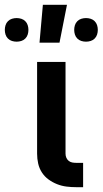

<svg xmlns="http://www.w3.org/2000/svg" viewBox="-77 -777 426 797"><path d="M240 0Q219 0 199 -2.5Q179 -5 160 -12.5Q141 -20 124.5 -32Q108 -44 97 -61Q86 -78 81.5 -98Q77 -118 77 -139V-520H195V-139Q195 -130 198.5 -122Q202 -114 208.5 -109Q215 -104 223 -102.5Q231 -101 240 -101H268V0ZM280 -604Q270 -604 260.5 -607Q251 -610 244 -617Q237 -624 234 -633.5Q231 -643 231 -653Q231 -663 234 -672.5Q237 -682 244 -689Q251 -696 260.5 -699Q270 -702 280 -702Q290 -702 299.5 -699Q309 -696 316 -689Q323 -682 326 -672.5Q329 -663 329 -653Q329 -643 326 -633.5Q323 -624 316 -617Q309 -610 299.5 -607Q290 -604 280 -604ZM-8 -604Q-18 -604 -27.5 -607Q-37 -610 -44 -617Q-51 -624 -54 -633.5Q-57 -643 -57 -653Q-57 -663 -54 -672.5Q-51 -682 -44 -689Q-37 -696 -27.5 -699Q-18 -702 -8 -702Q2 -702 11.5 -699Q21 -696 28 -689Q35 -682 38 -672.5Q41 -663 41 -653Q41 -643 38 -633.5Q35 -624 28 -617Q21 -610 11.5 -607Q2 -604 -8 -604ZM87 -600 101 -757H201L170 -600Z"/></svg>

Font: Iosevka Aile
Style: Bold
Weight: 700
Designer: Belleve Invis
Foundry: Belleve Invis
Version: Version 28.0.1; ttfautohint (v1.8.4)